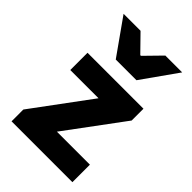

<svg xmlns="http://www.w3.org/2000/svg" viewBox="-242 -926 1024 1024"><g transform="rotate(45 270.0 -414.0)"><path d="M47 -89 288 -415H75V-545H497V-456L257 -132H506V0H47ZM64 -828H192L283 -735H288L379 -828H506L363 -626H207Z"/></g></svg>

Font: Nebula Sans Bold
Style: Regular
Weight: 700
Designer: Paul D. Hunt for Adobe (as Source Sans)
Foundry: Nebula Entertainment & Broadcasting LLC
Version: Version 1.010